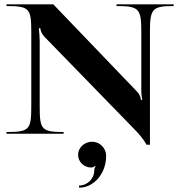

<svg xmlns="http://www.w3.org/2000/svg" viewBox="-20 -620 830 890"><path d="M342 97.5C342 130.1 368.9 156.5 402 156.5C409 156.5 417 153.5 420 149.5L423 151.5C420 155.5 417 161.4 417 169.5C417 208.4 385.4 240 346.5 240V250C415.8 250 472 183.9 472 102.5C472 66.6 442.9 37 407 37C371.1 37 342 64.4 342 97.5ZM10 0H275V-8C171 -8 164 -20 164 -130V-428.5C164 -445.5 162 -477.5 160 -488.5L167 -489.5C167 -478 174.6 -461.2 186 -449.5L599.5 -24.5C623.2 -0.1 642.8 21.5 659.5 51H675V-475C675 -580 687.3 -592 785 -592V-600H520V-592C623.5 -592 635 -580.3 635 -475V-199.5C635 -182.5 637 -168.5 640 -157.5H633C633 -161.5 631.2 -178.7 616 -194.5L227 -600H10V-592C118 -592 125 -579.8 125 -470V-130C125 -20 118 -8 10 -8Z"/></svg>

Font: Prida01
Style: Black
Weight: 900
Designer: gluk
Foundry: gluk
Version: Version 00.072